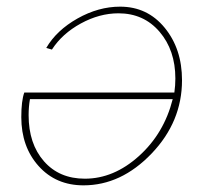

<svg xmlns="http://www.w3.org/2000/svg" viewBox="-20 -547 616 577"><path d="M231 10Q148 10 96 -48Q44 -106 44 -195Q44 -244 53 -269H504Q507 -290 507 -311Q507 -396 459.5 -451.5Q412 -507 336 -507Q279 -507 223 -476.5Q167 -446 136 -398L119 -403Q150 -456 213 -491.5Q276 -527 341 -527Q423 -527 475 -463.5Q527 -400 527 -306Q527 -181 435.5 -85.5Q344 10 231 10ZM235 -10Q322 -10 397.5 -78Q473 -146 499 -249H70Q66 -226 66 -201Q66 -115 112 -62.5Q158 -10 235 -10Z"/></svg>

Font: Raleway-v4020 Thin
Style: Italic
Weight: 250
Italic angle: -12°
Designer: Matt McInerney, Pablo Impallari, Rodrigo Fuenzalida
Foundry: Matt McInerney, Pablo Impallari, Rodrigo Fuenzalida
Version: Version 4.020;PS 004.020;hotconv 1.0.88;makeotf.lib2.5.64775